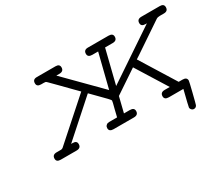

<svg xmlns="http://www.w3.org/2000/svg" viewBox="-131 -924 1614 1404"><g transform="rotate(-30 676.0 -222.5)"><path d="M92.8 -28.8Q92.8 -62 129.9 -62H166Q178.2 -62 189 -73.2L507.8 -356.9Q503.9 -359.9 469.5 -395.5Q435.1 -431.2 391.1 -475.6Q347.2 -520 330.1 -537.1Q321.3 -545.9 317.6 -547.4Q314 -548.8 303.2 -548.8H279.8Q243.7 -548.8 244.1 -578.1Q244.1 -611.3 279.8 -610.8H437Q471.2 -610.8 471.2 -582Q471.2 -548.8 433.1 -548.8H408.2L689.9 -264.2L761.2 -548.8H711.9Q674.8 -548.8 674.8 -578.1Q674.8 -611.3 711.9 -610.8H883.8Q920.9 -610.8 920.9 -582Q920.9 -549.8 886.2 -548.8H819.8L749 -264.2L1172.9 -548.8H1160.2Q1125 -548.8 1125 -578.1Q1125 -611.3 1164.1 -610.8H1317.9Q1352.1 -610.8 1352.1 -582Q1352.1 -548.8 1315.9 -548.8H1283.2Q1264.2 -548.8 1252.9 -542L1004.9 -375Q986.8 -362.8 977.1 -356.9L1160.2 -62H1192.9Q1229 -62 1229 -33.2Q1229 -26.4 1208 57.9Q1187 142.1 1184.1 148.9Q1176.3 166 1158.2 166Q1147 166 1138.9 157.5Q1130.9 148.9 1130.9 139.2Q1130.9 132.3 1164.1 0H1042Q1004.9 0 1004.9 -28.8Q1004.9 -62 1042 -62H1085L923.8 -320.8L730 -190.9L698.2 -62H747.1Q784.2 -62 784.2 -33.2Q784.2 0 746.1 0H575.2Q538.1 0 538.1 -28.8Q538.1 -34.7 540 -41.3Q542 -47.9 550.5 -54.9Q559.1 -62 573.2 -62H640.1Q647 -92.8 655 -123.3Q663.1 -153.8 666.5 -168Q669.9 -182.1 669.9 -187Q669.9 -191.9 650.4 -212.4Q630.9 -232.9 597.4 -266.4Q564 -299.8 543.9 -320.8H542L252 -62H266.1Q300.3 -62 299.8 -33.2Q299.8 0 262.2 0H128.9Q92.8 0 92.8 -28.8Z"/></g></svg>

Font: CMU Typewriter Text Variable Width
Style: Italic
Weight: 500
Italic angle: -14.04°
Version: Version 0.7.0